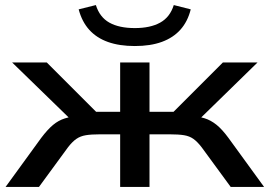

<svg xmlns="http://www.w3.org/2000/svg" viewBox="-20 -739 1066 759"><path d="M2 0 143 -194Q168 -227 189.5 -245Q211 -263 236.5 -271Q262 -279 297 -281L280 -247L28 -492H165L360 -297H455V-492H571V-297H666L861 -492H998L747 -247L729 -281Q764 -279 788.5 -271.5Q813 -264 835.5 -246Q858 -228 883 -194L1024 0H892L777 -157Q760 -179 744.5 -190Q729 -201 707.5 -204.5Q686 -208 651 -208H571V0H455V-208H375Q341 -208 319.5 -204.5Q298 -201 282 -190Q266 -179 249 -157L134 0ZM513 -557Q452 -557 407 -573Q362 -589 333 -621Q304 -653 291 -702L359 -719Q374 -671 412.5 -649.5Q451 -628 513 -628Q574 -628 613 -649.5Q652 -671 667 -719L734 -702Q722 -654 693.5 -622Q665 -590 620 -573.5Q575 -557 513 -557Z"/></svg>

Font: Nunito Sans 10pt Expanded SemiBold
Style: Regular
Weight: 600
Width: 7
Designer: Vernon Adams
Foundry: Vernon Adams
Version: Version 3.101;gftools[0.9.27]